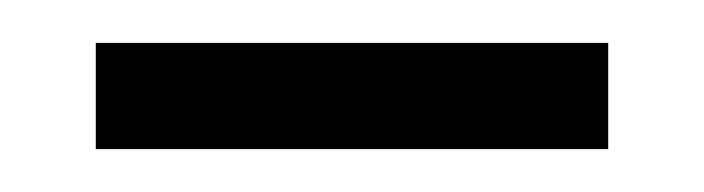

<svg xmlns="http://www.w3.org/2000/svg" viewBox="-20 -357 330 90"><path d="M24.9 -336.9H265.1V-287.1H24.9Z"/></svg>

Font: Moniqa Black Paragraph
Style: Regular
Weight: 900
Designer: Rajesh Rajput
Foundry: Rajesh Rajput
Version: Version 1.000